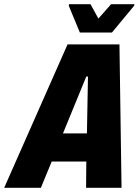

<svg xmlns="http://www.w3.org/2000/svg" viewBox="-68 -901 665 921"><path d="M-48 0 256 -688H505L515 0H345L346 -126H180L128 0ZM234 -261H349L354 -534H346ZM315 -745 262 -873 263 -881H366L404 -812L465 -881H577L575 -873L469 -745Z"/></svg>

Font: Saira SemiCondensed ExtraBold
Style: Italic
Weight: 800
Width: 4
Italic angle: -12°
Designer: Hector Gatti with collaboration of the Omnibus-Type team
Foundry: Omnibus-Type
Version: Version 1.101